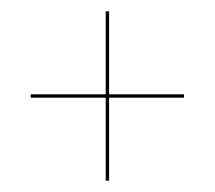

<svg xmlns="http://www.w3.org/2000/svg" viewBox="-20 -482 380 340"><path d="M167.2 -309V-162H173.2V-309H305.9V-315H173.2V-462H167.2V-315H34.4V-309Z"/></svg>

Font: Moniqa Black
Style: Regular
Weight: 900
Designer: Rajesh Rajput
Foundry: Rajesh Rajput
Version: Version 1.000